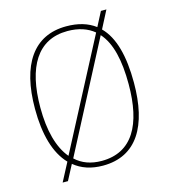

<svg xmlns="http://www.w3.org/2000/svg" viewBox="-117 -847 861 979"><g transform="rotate(-15 314.0 -357.5)"><path d="M143 -57 92 40H120L162 -40C202 -7 252 10 314 10C493 10 575 -131 575 -358C575 -499 548 -602 488 -662L536 -755H507L468 -680C428 -710 378 -725 315 -725C143 -725 53 -593 53 -359C53 -224 82 -120 143 -57ZM455 -655 156 -84C106 -143 81 -237 81 -358C81 -573 157 -700 315 -700C374 -700 420 -684 455 -655ZM314 -15C257 -15 211 -32 176 -65L474 -636C526 -578 547 -483 547 -358C547 -145 476 -15 314 -15Z"/></g></svg>

Font: Noto Serif Sinhala SemiCondensed Thin
Style: Regular
Weight: 100
Width: 4
Designer: Jelle Bosma - Monotype Design Team
Foundry: Monotype Imaging Inc.
Version: Version 2.007